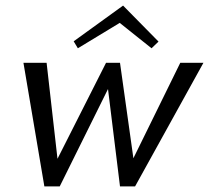

<svg xmlns="http://www.w3.org/2000/svg" viewBox="-20 -668 749 688"><path d="M64 -443 139 0H194L367 -349L410 0H464L709 -443H626L458 -101L410 -443H360L186 -99L147 -443ZM244 -520 259 -495 409 -586 523 -495 548 -519 421 -648Z"/></svg>

Font: KpSans
Style: Italic
Weight: 400
Italic angle: -11°
Version: Version 0.66